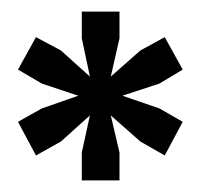

<svg xmlns="http://www.w3.org/2000/svg" viewBox="-20 -749 346 331"><path d="M121 -438V-486L135 -550L85 -505L42 -481L11 -539L52 -562L115 -584L52 -605L11 -629L42 -685L85 -662L135 -617L121 -683V-729H186V-683L171 -617L222 -662L264 -685L295 -629L255 -605L191 -584L255 -562L295 -539L264 -481L222 -505L171 -550L186 -486V-438Z"/></svg>

Font: Hubot Sans
Style: Bold
Weight: 700
Designer: Deni Anggara
Foundry: GitHub, Inc., Subsidiary of Microsoft Corporation
Version: Version 2.000